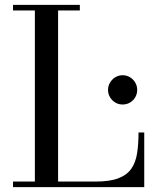

<svg xmlns="http://www.w3.org/2000/svg" viewBox="-20 -770 650 790"><path d="M33.5 0V-23H123.5V-727H33.5V-750H308.5V-727H219V-23H373.5Q432.5 -23 467.8 -36.8Q503 -50.5 520.8 -76.5Q538.5 -102.5 544.2 -140Q550 -177.5 550 -225H573.5V0ZM484.5 -340Q468 -340 454.5 -348Q441 -356 432.8 -369.8Q424.5 -383.5 424.5 -400Q424.5 -416.5 432.8 -430.2Q441 -444 454.5 -452.2Q468 -460.5 484.5 -460.5Q501 -460.5 514.8 -452.2Q528.5 -444 536.5 -430.2Q544.5 -416.5 544.5 -400Q544.5 -383.5 536.5 -369.8Q528.5 -356 514.8 -348Q501 -340 484.5 -340Z"/></svg>

Font: BodoniModa 10 Custom
Style: Regular
Weight: 400
Designer: Owen Earl
Foundry: indestructible type
Version: Version 2.005